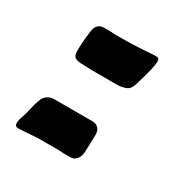

<svg xmlns="http://www.w3.org/2000/svg" viewBox="-100 -591 551 564"><g transform="rotate(30 175.0 -309.0)"><path d="M67 -400Q67 -429 72 -467Q75 -498 102 -498H125L140 -497H162Q201 -497 242 -500Q264 -502 276 -502Q287 -502 287 -491Q287 -470 268 -409Q263 -388 253.5 -381Q244 -374 222 -372H127L114 -373H106Q84 -373 75.5 -378Q67 -383 67 -400ZM19 -127Q19 -137 23 -148Q29 -163 37 -200L41 -212Q42 -214 43.5 -218Q45 -222 45 -223Q57 -243 80 -243H210Q222 -243 229.5 -235Q237 -227 237 -214Q237 -194 235 -152Q234 -138 226 -128.5Q218 -119 206 -119H183L167 -120H105Q92 -120 66 -118Q42 -116 30 -116Q19 -116 19 -127Z"/></g></svg>

Font: Bangerz Fix
Style: Regular
Weight: 400
Designer: vernon adams
Foundry: Vernon Adams
Version: Version 2.10;December 28, 2023;FontCreator 13.0.0.2683 64-bi